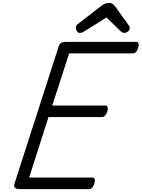

<svg xmlns="http://www.w3.org/2000/svg" viewBox="-20 -1310 981 1330"><path d="M120 0Q95 0 84.5 -9Q74 -18 81 -40L388 -993Q392 -1006 403.5 -1013Q415 -1020 435 -1020H924Q935 -1020 939 -1010.5Q943 -1001 937 -980Q932 -961 922 -950.5Q912 -940 901 -940H459L342 -579H710Q721 -579 725 -569.5Q729 -560 724 -539Q718 -520 708 -509.5Q698 -499 687 -499H316L182 -80H620Q631 -80 635.5 -70.5Q640 -61 634 -40Q629 -21 619 -10.5Q609 0 598 0ZM533 -1082Q521 -1082 513 -1094Q505 -1106 505 -1117Q505 -1127 508.5 -1132Q512 -1137 516 -1141L679 -1267Q694 -1279 707.5 -1284.5Q721 -1290 737 -1290Q750 -1290 760 -1283Q770 -1276 779 -1264L872 -1134Q877 -1127 877.5 -1121.5Q878 -1116 878 -1111Q878 -1099 865 -1090.5Q852 -1082 843 -1082Q833 -1082 826 -1086.5Q819 -1091 811 -1098L718 -1189L564 -1093Q557 -1089 549.5 -1085.5Q542 -1082 533 -1082Z"/></svg>

Font: Playwrite IN
Style: Regular
Weight: 400
Designer: Veronika Burian, José Scaglione
Foundry: TypeTogether
Version: Version 1.002